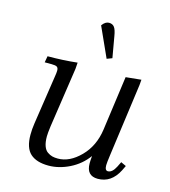

<svg xmlns="http://www.w3.org/2000/svg" viewBox="-100 -724 721 812"><g transform="rotate(15 261.0 -318.0)"><path d="M58.1 -411.1 63 -439Q129.9 -439 192.9 -445.8L190.9 -418L151.9 -154.8Q147.9 -124.5 147.9 -110.8Q147.9 -85.9 153.8 -69.3Q159.7 -52.7 170.7 -45.2Q181.6 -37.6 192.1 -34.9Q202.6 -32.2 216.8 -32.2Q268.1 -32.2 314.9 -79.6Q361.8 -127 372.1 -201.2L404.8 -439L472.2 -445.8L470.2 -421.9L426.8 -104Q421.9 -68.8 421.9 -58.1Q421.9 -35.2 435.1 -35.2Q454.1 -35.2 469.2 -64.9L480 -86.9L502.9 -76.2L492.2 -54.2Q460.9 6.8 401.9 6.8Q352.1 6.8 352.1 -47.9Q352.1 -60.5 354 -80.1Q324.2 -39.1 278.1 -16.1Q231.9 6.8 186 6.8Q133.3 6.8 106.2 -17.8Q79.1 -42.5 79.1 -100.1Q79.1 -124.5 83 -149.9L115.2 -363.8Q118.2 -380.9 118.2 -391.1Q118.2 -402.8 111.8 -407Q105.5 -411.1 87.9 -411.1ZM248 -624Q261.7 -643.1 277.8 -643.1Q293.5 -643.1 301.5 -632.3Q309.6 -621.6 314 -594.2L330.1 -502L307.1 -493.2Z"/></g></svg>

Font: Dihjauti S
Style: Italic
Weight: 400
Italic angle: -9°
Designer: T. Christopher White
Version: Version 3.0.0